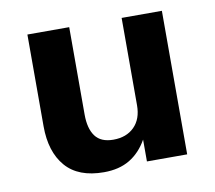

<svg xmlns="http://www.w3.org/2000/svg" viewBox="-60 -528 678 606"><g transform="rotate(-10 279.5 -225.0)"><path d="M198 -180Q198 -135 216 -110.5Q234 -86 274 -86Q316 -86 341 -111Q366 -136 366 -180V-460H495V0H366V-70Q344 -31 310 -10.5Q276 10 227 10Q145 10 104.5 -37Q64 -84 64 -166V-460H198Z"/></g></svg>

Font: Jost* Semi
Style: Regular
Weight: 600
Version: Version 3.7